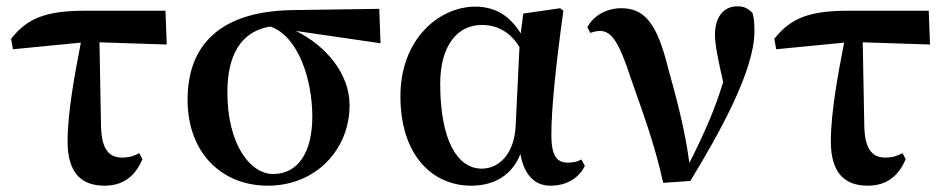

<svg xmlns="http://www.w3.org/2000/svg" viewBox="-20 -572 2991 608"><path d="M295 -438 508 -431 504 -538H249C125 -538 66 -514 15 -449L21 -416L236 -437C217 -338 194 -217 194 -124C194 -22 240 16 311 16C367 16 407 -11 431 -68L421 -87C405 -78 388 -73 367 -73C327 -73 303 -96 300 -168Z M845 -21C772 -21 700 -115 700 -280C700 -396 742 -473 836 -488C924 -458 969 -321 969 -203C969 -87 922 -21 845 -21ZM1185 -435 1181 -544 904 -540C681 -536 574 -433 574 -256C574 -87 683 16 828 16C980 16 1087 -98 1087 -239C1087 -341 1009 -429 917 -474Z M1613 -174C1609 -89 1564 -38 1505 -38C1430 -38 1374 -125 1374 -307C1374 -427 1428 -493 1506 -493C1556 -493 1597 -469 1625 -423ZM1821 -67C1809 -60 1794 -57 1778 -57C1745 -57 1726 -76 1726 -145C1726 -228 1740 -364 1764 -538L1754 -546L1637 -529L1629 -466C1596 -520 1550 -551 1485 -551C1372 -551 1248 -450 1248 -267C1248 -82 1348 16 1472 16C1549 16 1602 -20 1628 -84C1640 -17 1674 16 1723 16C1780 16 1816 -13 1832 -47Z M1849 -468C1859 -471 1869 -474 1880 -474C1919 -474 1942 -432 1977 -326C2013 -222 2053 -118 2080 7L2166 1C2260 -153 2369 -350 2369 -472C2369 -497 2368 -513 2363 -531C2349 -545 2337 -552 2315 -552C2269 -552 2244 -515 2244 -462C2244 -430 2254 -383 2270 -312C2244 -226 2210 -149 2163 -56C2149 -162 2122 -262 2095 -359C2060 -500 2020 -546 1947 -546C1904 -546 1861 -525 1840 -486Z M2712 -438 2925 -431 2921 -538H2666C2542 -538 2483 -514 2432 -449L2438 -416L2653 -437C2634 -338 2611 -217 2611 -124C2611 -22 2657 16 2728 16C2784 16 2824 -11 2848 -68L2838 -87C2822 -78 2805 -73 2784 -73C2744 -73 2720 -96 2717 -168Z"/></svg>

Font: Noto Serif CJK JP
Style: Bold
Weight: 700
Designer: Ryoko NISHIZUKA 西塚涼子 (kana & ideographs); Frank Grießhammer (Latin, Greek & Cyrillic); Wenlong ZHANG 张文龙 (bopomofo); San
Foundry: Adobe Systems Incorporated
Version: Version 1.000;PS 1;hotconv 16.6.53;makeotf.lib2.5.65590